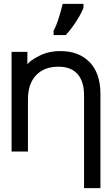

<svg xmlns="http://www.w3.org/2000/svg" viewBox="-20 -774 581 996"><path d="M501 -286V202H416V-280Q416 -352 382 -390Q348 -428 283 -428Q209 -428 167 -383.5Q125 -339 125 -259V12H40V-505H122V-440Q132 -457 181 -483Q230 -509 294 -509Q389 -509 445 -451.5Q501 -394 501 -286ZM258 -615Q272 -640 284.5 -679.5Q297 -719 305 -754H413V-734Q403 -706 376 -664Q349 -622 321 -592H258Z"/></svg>

Font: AtCorfu Sans
Style: AtCorfu Sans Regular
Weight: 400
Designer: Kostas Teopoulos
Foundry: Kostas Teopoulos
Version: Version 1.00 July 8, 2025, initial release